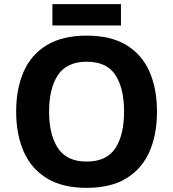

<svg xmlns="http://www.w3.org/2000/svg" viewBox="-20 -897 836 927"><path d="M738 -358Q738 -247 701.5 -164.5Q665 -82 590 -36Q515 10 398 10Q282 10 206.5 -36Q131 -82 94.5 -165Q58 -248 58 -359Q58 -469 94.5 -551.5Q131 -634 206.5 -679.5Q282 -725 399 -725Q515 -725 590 -679.5Q665 -634 701.5 -551.5Q738 -469 738 -358ZM217 -358Q217 -246 260 -181.5Q303 -117 398 -117Q495 -117 537 -181.5Q579 -246 579 -358Q579 -471 537 -535Q495 -599 399 -599Q303 -599 260 -535Q217 -471 217 -358ZM564 -877V-774H233V-877Z"/></svg>

Font: Noto IKEA Arabic
Style: Bold
Weight: 700
Designer: Monotype Design Team
Foundry: Monotype Imaging Inc.
Version: Version 1.200